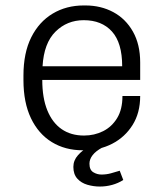

<svg xmlns="http://www.w3.org/2000/svg" viewBox="-20 -541 601 704"><path d="M283 10Q219 10 170 -20Q121 -50 93.5 -107.5Q66 -165 66 -247V-264Q66 -347 94.5 -404Q123 -461 173 -491Q223 -521 287 -521H293Q350 -521 395.5 -496.5Q441 -472 467.5 -425Q494 -378 494 -312V-248H135Q135 -182 153.5 -136.5Q172 -91 206 -67.5Q240 -44 288 -44Q326 -44 358 -60Q390 -76 409.5 -108Q429 -140 429 -189H494Q494 -127 466 -82.5Q438 -38 391.5 -14Q345 10 289 10ZM136 -298H428Q428 -384 390.5 -425.5Q353 -467 287 -467Q226 -467 183.5 -425Q141 -383 136 -298ZM346 143Q323 143 300.5 136.5Q278 130 263.5 114Q249 98 249 71Q249 47 266 28Q283 9 302 0H355Q331 13 319.5 28Q308 43 308 59Q308 82 322 90.5Q336 99 352 99Q370 99 386.5 94.5Q403 90 419 85L432 119Q413 131 391 137Q369 143 346 143Z"/></svg>

Font: Chivo ExtraLight
Style: Regular
Weight: 250
Designer: Hector Gatti
Foundry: Omnibus-Type
Version: Version 2.002